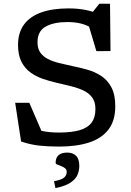

<svg xmlns="http://www.w3.org/2000/svg" viewBox="-20 -758 688 1006"><path d="M528.5 -671 456 -683 500.5 -738.5H556.5L559 -490.5L485 -490L441 -637.5L471.5 -604Q439.5 -625.5 406.5 -634Q373.5 -642.5 334 -642.5Q261.5 -642.5 219 -618.5Q176.5 -594.5 176.5 -537Q176.5 -503.5 191 -482.8Q205.5 -462 230.8 -449Q256 -436 289.2 -427.8Q322.5 -419.5 360.5 -411.5Q398 -404 437.2 -393Q476.5 -382 509.8 -360.5Q543 -339 563.5 -300.8Q584 -262.5 584 -201.5Q584 -126 548.5 -79.5Q513 -33 447.2 -11.5Q381.5 10 290 10Q231 10 184.5 4.8Q138 -0.5 90.5 -16.5L59.5 -219.5H133.5L219 -21.5L115.5 -102.5Q159.5 -81.5 197.8 -72.5Q236 -63.5 289 -63.5Q353.5 -63.5 396 -75.5Q438.5 -87.5 459.2 -114.8Q480 -142 480 -187Q480 -224 463 -247.2Q446 -270.5 417 -284Q388 -297.5 352 -306.2Q316 -315 278 -324Q240.5 -332.5 204.2 -345Q168 -357.5 138.8 -379Q109.5 -400.5 92 -435.2Q74.5 -470 74.5 -523Q74.5 -586.5 105.5 -629Q136.5 -671.5 195.8 -692.8Q255 -714 340 -714Q392.5 -714 437.5 -704Q482.5 -694 528.5 -671ZM263 191.5Q303 184 316.2 172.2Q329.5 160.5 329.5 142.5Q329.5 130.5 320.8 123.5Q312 116.5 300.5 112.2Q289 108 280.2 104.2Q271.5 100.5 271.5 95Q271.5 69.5 286.2 55.5Q301 41.5 333 41.5Q361 41.5 378.2 57.8Q395.5 74 395.5 112Q395.5 135.5 386 158Q376.5 180.5 349.5 198.8Q322.5 217 270.5 227.5Z"/></svg>

Font: Newsreader 7pt
Style: Regular
Weight: 400
Designer: Hugues Gentile
Foundry: Production Type
Version: Version 1.003